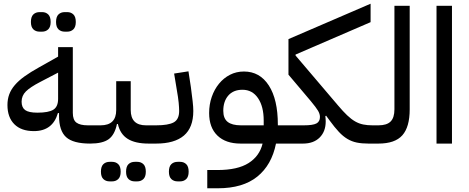

<svg xmlns="http://www.w3.org/2000/svg" viewBox="-20 -771 2519 1031"><path d="M464 0Q373 0 335 -34.5Q297 -69 297 -149V-164H291Q263 -67 162 -67Q94 -67 57 -104Q20 -141 20 -207Q20 -238 29.5 -264Q39 -290 59.5 -314Q80 -338 112 -361Q144 -384 189 -409L292 -467V-518H371V-165Q371 -127 390.5 -112.5Q410 -98 452 -98H486V-22ZM181 -166Q241 -166 266.5 -182Q292 -198 292 -240V-381L196 -331Q142 -303 119 -280Q96 -257 96 -225Q96 -194 115 -180Q134 -166 181 -166ZM328 -601Q307 -601 294 -613.5Q281 -626 281 -653Q281 -681 294 -693.5Q307 -706 328 -706H341Q361 -706 374 -693.5Q387 -681 387 -653Q387 -626 374 -613.5Q361 -601 341 -601ZM193 -601Q172 -601 159 -613.5Q146 -626 146 -653Q146 -681 159 -693.5Q172 -706 193 -706H206Q226 -706 239 -693.5Q252 -681 252 -653Q252 -626 239 -613.5Q226 -601 206 -601Z M464 -76 486 -98H520Q604 -98 604 -180V-335H682V-180Q682 -98 764 -98H800V-22L778 0Q706 0 665.5 -25.5Q625 -51 613 -105H608Q596 -47 563.5 -23.5Q531 0 464 0ZM704 203Q683 203 670 190.5Q657 178 657 151Q657 123 670 110.5Q683 98 704 98H717Q737 98 750 110.5Q763 123 763 151Q763 178 750 190.5Q737 203 717 203ZM569 203Q548 203 535 190.5Q522 178 522 151Q522 123 535 110.5Q548 98 569 98H582Q602 98 615 110.5Q628 123 628 151Q628 178 615 190.5Q602 203 582 203Z M778 -76 800 -98H818Q884 -98 913 -114Q942 -130 942 -175Q942 -192 939.5 -219Q937 -246 929 -291L915 -376L992 -388L1005 -303Q1011 -258 1014.5 -227Q1018 -196 1018 -175Q1018 -86 967.5 -43Q917 0 818 0H778ZM934 203Q913 203 900 190.5Q887 178 887 151Q887 123 900 110.5Q913 98 934 98H947Q967 98 980 110.5Q993 123 993 151Q993 178 980 190.5Q967 203 947 203Z M1093 142H1148Q1256 142 1315 104.5Q1374 67 1390 0H1272Q1192 0 1147.5 -43Q1103 -86 1103 -164Q1103 -210 1117 -250.5Q1131 -291 1156 -321.5Q1181 -352 1215 -369.5Q1249 -387 1290 -387Q1375 -387 1423.5 -312Q1472 -237 1472 -102V-98H1519V-22L1497 0H1462Q1439 115 1361.5 177.5Q1284 240 1150 240H1093ZM1179 -176Q1179 -135 1202.5 -116.5Q1226 -98 1274 -98H1396V-124Q1396 -199 1365.5 -244Q1335 -289 1282 -289Q1233 -289 1206 -258Q1179 -227 1179 -176Z M1497 -76 1519 -98H1611Q1660 -98 1679 -108Q1698 -118 1698 -143Q1698 -159 1688 -176Q1678 -193 1649 -228L1529 -370V-561L1970 -751V-652L1567 -478V-473L1795 -205Q1822 -173 1844 -152Q1866 -131 1887 -119Q1908 -107 1930.5 -102.5Q1953 -98 1980 -98V-22L1958 0Q1923 0 1896 -5.5Q1869 -11 1845.5 -25Q1822 -39 1799.5 -63Q1777 -87 1750 -124L1731 -150L1727 -147Q1728 -139 1728.5 -132.5Q1729 -126 1729 -119Q1729 -65 1696.5 -32.5Q1664 0 1607 0H1497Z M1958 -76 1980 -98H2012Q2057 -98 2077.5 -118.5Q2098 -139 2098 -184V-740H2180V-184Q2180 -89 2140.5 -44.5Q2101 0 2012 0H1958Z M2324 -740H2407V0H2324Z"/></svg>

Font: IBM Plex Sans Arabic Text
Style: Regular
Weight: 450
Designer: Mike Abbink, Paul van der Laan, Pieter van Rosmalen, Wael Morcos, Khajak Apelian
Foundry: Bold Monday
Version: Version 1.2